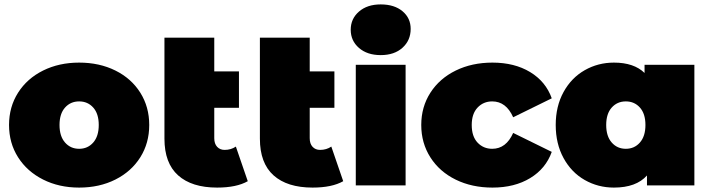

<svg xmlns="http://www.w3.org/2000/svg" viewBox="-20 -841 3220 871"><path d="M21 -274Q21 -356 62 -420.5Q103 -485 175.5 -521Q248 -557 339 -557Q431 -557 503.5 -521Q576 -485 616.5 -420.5Q657 -356 657 -274Q657 -192 616.5 -127.5Q576 -63 503.5 -26.5Q431 10 339 10Q248 10 175.5 -26.5Q103 -63 62 -127.5Q21 -192 21 -274ZM428 -274Q428 -325 403 -353Q378 -381 339 -381Q300 -381 275 -353Q250 -325 250 -274Q250 -223 275 -194.5Q300 -166 339 -166Q378 -166 403 -194.5Q428 -223 428 -274Z M1104 -19Q1053 10 965 10Q850 10 788 -45.5Q726 -101 726 -212V-670H952V-517H1064V-352H952V-214Q952 -189 965 -175Q978 -161 999 -161Q1028 -161 1050 -176Z M1537 -19Q1486 10 1398 10Q1283 10 1221 -45.5Q1159 -101 1159 -212V-670H1385V-517H1497V-352H1385V-214Q1385 -189 1398 -175Q1411 -161 1432 -161Q1461 -161 1483 -176Z M1594 -547H1820V0H1594ZM1571 -706Q1571 -756 1608.5 -788.5Q1646 -821 1707 -821Q1769 -821 1806 -790Q1843 -759 1843 -710Q1843 -658 1806 -624.5Q1769 -591 1707 -591Q1646 -591 1608.5 -623.5Q1571 -656 1571 -706Z M1891 -274Q1891 -356 1932.5 -420.5Q1974 -485 2047.5 -521Q2121 -557 2214 -557Q2314 -557 2385 -514Q2456 -471 2483 -395L2308 -309Q2276 -381 2213 -381Q2173 -381 2146.5 -353Q2120 -325 2120 -274Q2120 -222 2146.5 -194Q2173 -166 2213 -166Q2276 -166 2308 -238L2483 -152Q2456 -76 2385 -33Q2314 10 2214 10Q2121 10 2047.5 -26Q1974 -62 1932.5 -127Q1891 -192 1891 -274Z M3130 -547V0H2915V-45Q2866 10 2765 10Q2693 10 2632.5 -24.5Q2572 -59 2536.5 -124Q2501 -189 2501 -274Q2501 -359 2536.5 -423.5Q2572 -488 2632.5 -522.5Q2693 -557 2765 -557Q2856 -557 2904 -510V-547ZM2908 -274Q2908 -325 2883 -353Q2858 -381 2819 -381Q2780 -381 2755 -353Q2730 -325 2730 -274Q2730 -223 2755 -194.5Q2780 -166 2819 -166Q2858 -166 2883 -194.5Q2908 -223 2908 -274Z"/></svg>

Font: Montserrat Alternates Black
Style: Regular
Weight: 900
Designer: Julieta Ulanovsky
Foundry: Julieta Ulanovsky
Version: Version 7.200